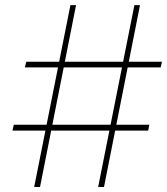

<svg xmlns="http://www.w3.org/2000/svg" viewBox="-20 -748 668 768"><path d="M372.6 0 517.6 -727.5H540L396 0ZM29.8 -225.6 35.2 -249H577.1L572.8 -225.6ZM116.7 0 261.7 -727.5H284.2L140.1 0ZM79.6 -478.5 85 -501H627.9L622.6 -478.5Z"/></svg>

Font: Inter 16pt Thin
Style: Italic
Weight: 250
Italic angle: -9.3988°
Version: Version 4.001;git-66647c0bb